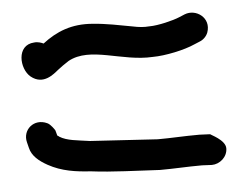

<svg xmlns="http://www.w3.org/2000/svg" viewBox="-35 -503 528 412"><g transform="rotate(-5 229.0 -297.0)"><path d="M295 -132C326 -132 352 -134 385 -134L406 -133C423 -133 440 -147 440 -166C440 -184 408 -198 408 -199L385 -200C350 -200 326 -198 295 -198C247 -201 198 -204 150 -207C123 -211 101 -212 85 -222L84 -223C82 -224 82 -224 81 -225L78 -236C77 -238 69 -250 62 -253C34 -266 8 -243 15 -216L18 -204C22 -186 37 -174 55 -164C84 -148 114 -144 146 -142C193 -136 244 -135 294 -132ZM95 -365C101 -370 110 -376 119 -382C168 -409 233 -371 300 -375C327 -375 369 -384 391 -394L403 -399C411 -402 418 -409 421 -417C432 -448 401 -470 376 -460L364 -455C350 -449 317 -441 299 -441H298C287 -440 276 -441 262 -444C235 -449 206 -455 178 -457C132 -461 99 -447 69 -424C65 -426 57 -429 49 -428C10 -426 13 -374 35 -356C61 -335 85 -357 95 -365Z"/></g></svg>

Font: Stray Cat
Style: ExBdCn
Weight: 800
Version: Version 1.0